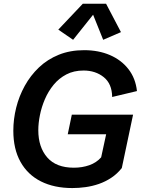

<svg xmlns="http://www.w3.org/2000/svg" viewBox="-20 -980 743 1013"><path d="M361.8 12.2Q266.1 12.2 196 -22.9Q126 -58.1 88.1 -126Q50.3 -193.8 50.3 -290.5Q50.3 -351.1 65.4 -411.9Q80.6 -472.7 110.6 -527.1Q140.6 -581.5 185.5 -624.3Q230.5 -667 290.3 -691.2Q350.1 -715.3 424.3 -715.3Q499.5 -715.3 559.8 -689.5Q620.1 -663.6 657.7 -615.2Q695.3 -566.9 702.6 -499.5L571.8 -468.3Q570.8 -538.1 527.3 -573Q483.9 -607.9 420.9 -607.9Q369.6 -607.9 330.3 -587.4Q291 -566.9 262.9 -532.7Q234.9 -498.5 217 -457Q199.2 -415.5 190.7 -372.8Q182.1 -330.1 182.1 -293Q182.1 -203.6 229.2 -149.4Q276.4 -95.2 369.6 -95.2Q413.6 -95.2 451.2 -108.4Q488.8 -121.6 513.7 -149.9L546.9 -303.2L585.4 -271.5H337.4L358.9 -375H682.1L622.6 -93.3Q598.1 -62.5 567.1 -42Q536.1 -21.5 501.5 -9.5Q466.8 2.4 431.2 7.3Q395.5 12.2 361.8 12.2ZM365.7 -770 287.6 -823.7 417 -960.4H539.6L618.2 -810.5L524.4 -770L471.2 -902.3Z"/></svg>

Font: Schibsted Grotesk SemiBold
Style: Italic
Weight: 600
Italic angle: -12°
Designer: Bakken & Baeck AS, Henrik Kongsvoll
Foundry: Schibsted ASA
Version: Version 1.100;gftools[0.9.25]